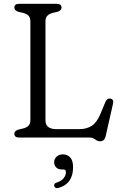

<svg xmlns="http://www.w3.org/2000/svg" viewBox="-20 -720 643 1005"><path d="M280 -658 256 -652.5Q238.5 -648 228.2 -638Q218 -628 218 -608.5V-90Q218 -44 276 -44H394Q434.5 -44 461.2 -62Q488 -80 507.5 -128L532 -187Q541 -207 558 -204Q577.5 -200.5 571 -175L533 -7Q526.5 19.5 504 19.5Q490.5 19.5 478.2 9.8Q466 0 450 0H80.5Q55 0 55 -20Q55 -35 77 -42L101 -47.5Q119 -52 129 -62Q139 -72 139 -91.5V-608.5Q139 -628 129 -638Q119 -648 101 -652.5L77 -658Q55 -665 55 -680Q55 -700 80.5 -700H277Q302 -700 302 -680Q302 -665 280 -658ZM303 167Q284.5 167 274 156.2Q263.5 145.5 263.5 129.5Q263.5 111 276.8 99.5Q290 88 309.5 88Q332 88 347.2 103.8Q362.5 119.5 362.5 155.5Q362.5 241.5 287 263.5Q269 269 264 254.5Q260 240.5 277 235.5Q301.5 227.5 313.2 212.8Q325 198 325 181Q325 167 311.5 167Z"/></svg>

Font: Fraunces 9pt SuperSoft Light
Style: Regular
Weight: 300
Version: Version 1.000;[b76b70a41]